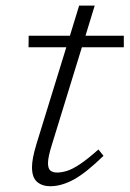

<svg xmlns="http://www.w3.org/2000/svg" viewBox="-20 -636 450 666"><path d="M160 -134Q146.5 -91 146.5 -70.5Q146.5 -51 155 -44.2Q163.5 -37.5 178 -37.5Q193.5 -37.5 212.2 -43.2Q231 -49 257 -66.2Q283 -83.5 321.5 -117.5L339 -95.5Q278 -36 235.5 -13Q193 10 154 10Q126.5 10 108.8 -5Q91 -20 91 -56Q91 -70 94.5 -89.2Q98 -108.5 106.5 -136.5L210 -472H79L79.5 -512H222.5L254.5 -616.5H308.5L276.5 -512H409.5V-472H264Z"/></svg>

Font: Newsreader Caption Light
Style: Italic
Weight: 300
Italic angle: -17°
Designer: Hugues Gentile
Foundry: Production Type
Version: Version 1.001